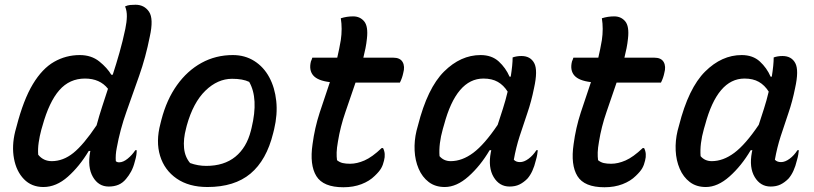

<svg xmlns="http://www.w3.org/2000/svg" viewBox="-20 -777 3430 809"><path d="M316 -545Q365 -545 398.5 -518Q432 -491 449 -462H455Q470 -508 483.5 -555.5Q497 -603 508 -655Q514 -684 514.5 -707.5Q515 -731 507 -750Q518 -755 528 -756Q538 -757 551 -757Q588 -757 608 -727.5Q628 -698 611 -622Q594 -536 566.5 -458Q539 -380 512.5 -305.5Q486 -231 472 -154Q466 -124 468 -98Q473 -93 482 -93Q499 -93 518 -108.5Q537 -124 550 -144H556Q556 -134 554.5 -123.5Q553 -113 548 -96Q542 -72 532.5 -54.5Q523 -37 511 -23Q497 -6 479 1.5Q461 9 438 9Q395 9 371.5 -31.5Q348 -72 360 -138L361 -141H354Q315 -76 266 -32.5Q217 11 163 11Q113 11 81 -22Q49 -55 39 -108.5Q29 -162 44 -223L50 -245Q79 -357 118.5 -422.5Q158 -488 208 -516.5Q258 -545 316 -545ZM141 -125Q163 -98 198 -98Q246 -98 289 -132.5Q332 -167 387 -249Q398 -290 410.5 -328Q423 -366 435 -403Q401 -446 338 -446Q273 -446 230 -397Q187 -348 159 -247L154 -230Q147 -204 143 -176.5Q139 -149 141 -125Z M961 -545Q1012 -545 1051.5 -520Q1091 -495 1114.5 -451.5Q1138 -408 1144 -351.5Q1150 -295 1135 -232L1131 -216Q1103 -102 1035.5 -45.5Q968 11 854 11Q776 11 724.5 -24.5Q673 -60 654.5 -120.5Q636 -181 656 -256L660 -272Q682 -357 725.5 -418Q769 -479 829 -512Q889 -545 961 -545ZM958 -445Q897 -445 845.5 -395Q794 -345 767 -248L764 -236Q752 -191 755.5 -153.5Q759 -116 781 -90Q814 -78 849 -78Q924 -78 971.5 -116.5Q1019 -155 1037 -226L1040 -238Q1070 -362 1030 -432Q1003 -445 958 -445Z M1594 -153Q1606 -130 1598 -100Q1594 -82 1586 -68Q1578 -54 1559 -36Q1537 -14 1503 -1Q1469 12 1427 12Q1342 12 1313 -35Q1284 -82 1297 -170Q1306 -238 1327 -302.5Q1348 -367 1370 -431Q1319 -437 1300 -459Q1281 -481 1290 -518Q1292 -523 1293.5 -526.5Q1295 -530 1296 -534H1401Q1405 -552 1409 -570.5Q1413 -589 1416 -608Q1423 -656 1416 -700Q1441 -708 1468 -708Q1497 -708 1514.5 -687Q1532 -666 1526 -614Q1524 -594 1520 -574Q1516 -554 1511 -534H1637Q1666 -534 1676.5 -515.5Q1687 -497 1679 -469Q1677 -459 1673.5 -449Q1670 -439 1665 -429H1478Q1457 -367 1435.5 -305Q1414 -243 1404 -181Q1399 -153 1398.5 -135Q1398 -117 1400 -102Q1411 -93 1424 -90Q1437 -87 1455 -87Q1484 -87 1516 -101Q1548 -115 1588 -153Z M2005 -545Q2052 -545 2081.5 -518Q2111 -491 2127 -454H2132Q2140 -504 2140 -535Q2157 -541 2177 -541Q2215 -541 2231 -511Q2247 -481 2230 -405Q2219 -350 2202 -300.5Q2185 -251 2169.5 -203Q2154 -155 2145 -104Q2154 -94 2171 -94Q2188 -94 2207 -108Q2226 -122 2240 -144H2246Q2245 -135 2243.5 -125.5Q2242 -116 2238 -102Q2226 -51 2202 -24Q2186 -8 2168.5 0.5Q2151 9 2127 9Q2084 9 2060 -31Q2036 -71 2048 -135Q2049 -140 2050 -144H2043Q2004 -78 1954 -33.5Q1904 11 1854 11Q1814 11 1786.5 -10Q1759 -31 1744 -66Q1729 -101 1727 -142.5Q1725 -184 1735 -226L1741 -248Q1781 -406 1851 -475.5Q1921 -545 2005 -545ZM1832 -119Q1850 -98 1879 -98Q1927 -98 1974 -133Q2021 -168 2077 -251Q2088 -285 2099 -319Q2110 -353 2119 -391Q2102 -418 2077.5 -432Q2053 -446 2017 -446Q1903 -446 1851 -251L1846 -234Q1837 -202 1833.5 -173.5Q1830 -145 1832 -119Z M2694 -153Q2706 -130 2698 -100Q2694 -82 2686 -68Q2678 -54 2659 -36Q2637 -14 2603 -1Q2569 12 2527 12Q2442 12 2413 -35Q2384 -82 2397 -170Q2406 -238 2427 -302.5Q2448 -367 2470 -431Q2419 -437 2400 -459Q2381 -481 2390 -518Q2392 -523 2393.5 -526.5Q2395 -530 2396 -534H2501Q2505 -552 2509 -570.5Q2513 -589 2516 -608Q2523 -656 2516 -700Q2541 -708 2568 -708Q2597 -708 2614.5 -687Q2632 -666 2626 -614Q2624 -594 2620 -574Q2616 -554 2611 -534H2737Q2766 -534 2776.5 -515.5Q2787 -497 2779 -469Q2777 -459 2773.5 -449Q2770 -439 2765 -429H2578Q2557 -367 2535.5 -305Q2514 -243 2504 -181Q2499 -153 2498.5 -135Q2498 -117 2500 -102Q2511 -93 2524 -90Q2537 -87 2555 -87Q2584 -87 2616 -101Q2648 -115 2688 -153Z M3105 -545Q3152 -545 3181.5 -518Q3211 -491 3227 -454H3232Q3240 -504 3240 -535Q3257 -541 3277 -541Q3315 -541 3331 -511Q3347 -481 3330 -405Q3319 -350 3302 -300.5Q3285 -251 3269.5 -203Q3254 -155 3245 -104Q3254 -94 3271 -94Q3288 -94 3307 -108Q3326 -122 3340 -144H3346Q3345 -135 3343.5 -125.5Q3342 -116 3338 -102Q3326 -51 3302 -24Q3286 -8 3268.5 0.5Q3251 9 3227 9Q3184 9 3160 -31Q3136 -71 3148 -135Q3149 -140 3150 -144H3143Q3104 -78 3054 -33.5Q3004 11 2954 11Q2914 11 2886.5 -10Q2859 -31 2844 -66Q2829 -101 2827 -142.5Q2825 -184 2835 -226L2841 -248Q2881 -406 2951 -475.5Q3021 -545 3105 -545ZM2932 -119Q2950 -98 2979 -98Q3027 -98 3074 -133Q3121 -168 3177 -251Q3188 -285 3199 -319Q3210 -353 3219 -391Q3202 -418 3177.5 -432Q3153 -446 3117 -446Q3003 -446 2951 -251L2946 -234Q2937 -202 2933.5 -173.5Q2930 -145 2932 -119Z"/></svg>

Font: Recursive Sn Csl St Med
Style: Italic
Weight: 500
Italic angle: -15°
Version: Version 1.079;hotconv 1.0.112;makeotfexe 2.5.65598; ttfautoh